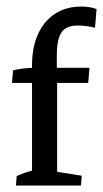

<svg xmlns="http://www.w3.org/2000/svg" viewBox="-20 -574 319 594"><path d="M79.1 -2.9V-372.1Q79.1 -427.7 97.7 -468.5Q116.2 -509.3 150.4 -531.5Q184.6 -553.7 231 -553.7Q259.3 -553.7 278.8 -545.9L273.9 -488.3Q245.6 -495.1 221.2 -495.1Q185.1 -495.1 170.4 -474.1Q155.8 -453.1 155.8 -401.4V-346.7L156.7 -336.9V-2.9ZM17.1 -317.4 20.5 -356.4Q48.8 -363.3 83 -364.3H256.8L252.9 -317.4ZM29.3 0 31.7 -29.3Q45.9 -36.1 60.1 -40.5Q74.2 -44.9 88.4 -48.3L79.1 -12.7V-79.1H156.7V-12.7L148.4 -43.9L232.9 -30.3L230.5 0Z"/></svg>

Font: Markazi Text
Style: Regular
Weight: 400
Designer: Borna Izadpanah (Arabic designer), Fiona Ross (Arabic design director) and Florian Runge (Latin designer)
Foundry: Borna Izadpanah and Florian Runge
Version: Version 1.000